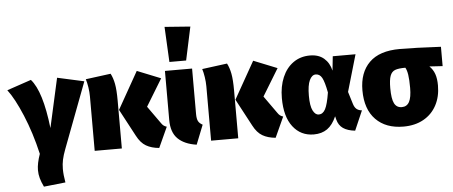

<svg xmlns="http://www.w3.org/2000/svg" viewBox="-88 -1011 3291 1395"><g transform="rotate(-5 1558.0 -313.0)"><path d="M263 -193 343 -553 538 -510 357 -31Q341 11 334 43.5Q327 76 327 111Q327 154 337 210L179 227Q162 192 154 163Q146 134 146 104Q146 55 170 -13Q134 -169 79.5 -299Q25 -429 -25 -494L152 -554Q232 -464 263 -193Z M976 -286 1067 -158Q1075 -146 1084 -139.5Q1093 -133 1106 -129L1038 20Q982 15 943 -7.5Q904 -30 876 -84L771 -281L924 -552L1096 -483ZM767 -349V0H569V-397Q569 -428 563.5 -464Q558 -500 550 -524L733 -548Q750 -516 758.5 -471.5Q767 -427 767 -349Z M1326 -202Q1326 -168 1335 -150.5Q1344 -133 1367 -121L1311 20Q1222 7 1175 -39.5Q1128 -86 1128 -176V-534H1326ZM1153 -853 1340 -839 1288 -596H1166Z M1825 -286 1916 -158Q1924 -146 1933 -139.5Q1942 -133 1955 -129L1887 20Q1831 15 1792 -7.5Q1753 -30 1725 -84L1620 -281L1773 -552L1945 -483ZM1616 -349V0H1418V-397Q1418 -428 1412.5 -464Q1407 -500 1399 -524L1582 -548Q1599 -516 1607.5 -471.5Q1616 -427 1616 -349Z M2341 -430 2352 -534H2518L2440 -266L2467 -178Q2475 -151 2490 -138.5Q2505 -126 2529 -124L2467 19Q2412 13 2380 -9Q2348 -31 2337 -74L2331 -98Q2304 -36 2264 -8Q2224 20 2166 20Q2071 20 2014 -54Q1957 -128 1957 -263Q1957 -348 1985 -414Q2013 -480 2065 -517Q2117 -554 2187 -554Q2250 -554 2289 -520.5Q2328 -487 2341 -430ZM2154 -263Q2154 -188 2171.5 -154.5Q2189 -121 2214 -121Q2244 -121 2262 -154.5Q2280 -188 2294 -275Q2279 -354 2262.5 -383.5Q2246 -413 2217 -413Q2189 -413 2171.5 -376Q2154 -339 2154 -263Z M3141 -393 3045 -399Q3071 -374 3083 -340Q3095 -306 3095 -256Q3095 -174 3061.5 -111.5Q3028 -49 2966 -14.5Q2904 20 2820 20Q2692 20 2618.5 -55Q2545 -130 2545 -268Q2545 -398 2619 -471Q2693 -544 2841 -544Q2947 -544 3141 -534ZM2892 -256Q2892 -317 2886.5 -352Q2881 -387 2870 -405Q2820 -405 2795 -395.5Q2770 -386 2759 -356.5Q2748 -327 2748 -267Q2748 -189 2765 -155.5Q2782 -122 2820 -122Q2857 -122 2874.5 -154.5Q2892 -187 2892 -256Z"/></g></svg>

Font: Fira Sans Black
Style: Regular
Weight: 900
Designer: Carrois Corporate & Edenspiekermann AG
Foundry: Carrois Corporate GbR & Edenspiekermann AG
Version: Version 4.203